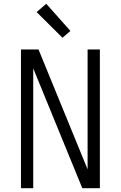

<svg xmlns="http://www.w3.org/2000/svg" viewBox="-20 -997 640 1017"><path d="M91 0V-735H184L444 -100V-735H509V0H416L156 -635V0ZM311 -797 174 -933 225 -977 353 -833Z"/></svg>

Font: Iosevka Aile Light
Style: Regular
Weight: 300
Designer: Belleve Invis
Foundry: Belleve Invis
Version: Version 27.3.5; ttfautohint (v1.8.4)